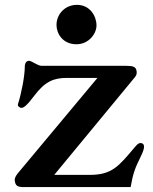

<svg xmlns="http://www.w3.org/2000/svg" viewBox="-20 -763 623 783"><path d="M41 -21.5C43.9 -8.3 48.8 0 75.7 0H512.7C522 -54.2 531.2 -78.6 552.7 -122.1C564 -144.5 567.4 -156.7 567.4 -165C567.4 -174.8 561.5 -179.7 553.2 -179.7C544.9 -179.7 540.5 -175.3 527.8 -160.6C464.8 -85.9 437 -49.8 346.2 -49.8H201.2L529.8 -447.8C539.6 -459.5 538.1 -469.7 536.1 -477.1C532.7 -490.2 522.9 -494.6 494.1 -494.6H148.9C134.8 -494.6 107.9 -515.1 99.1 -515.1C87.9 -515.1 81.1 -506.3 81.1 -490.7C81.1 -454.1 67.9 -384.3 53.2 -337.9C51.3 -330.6 59.1 -323.2 67.9 -323.2C75.7 -323.2 87.9 -330.1 120.1 -373C163.1 -430.2 198.7 -445.3 252.4 -445.3H377.4L56.6 -61C38.1 -39.6 39.1 -29.8 41 -21.5ZM292 -582.5C341.3 -582.5 373.5 -625 373.5 -659.2C373.5 -697.3 347.2 -743.2 293.9 -743.2C244.1 -743.2 210.4 -704.1 210.4 -661.1C210.4 -626.5 235.4 -582.5 292 -582.5Z"/></svg>

Font: Stoke
Style: Regular
Weight: 400
Designer: Nicole Fally
Foundry: Nicole Fally
Version: Version 1.002